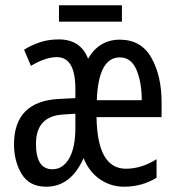

<svg xmlns="http://www.w3.org/2000/svg" viewBox="-20 -696 671 726"><path d="M433 -546Q355 -546 313 -474Q285 -547 202 -547Q163 -547 130.5 -536Q98 -525 71 -508L97 -447Q152 -480 195 -480Q265 -480 265 -360V-325L205 -322Q33 -314 33 -150Q33 -86 62 -38Q91 10 155 10Q248 10 296 -98Q317 -46 358 -18Q399 10 449 10Q517 10 572 -24V-94Q515 -58 456 -58Q348 -58 345 -253H591V-309Q591 -409 552.5 -477.5Q514 -546 433 -546ZM433 -479Q476 -479 496 -432Q516 -385 516 -317H346Q352 -479 433 -479ZM265 -266V-212Q265 -138 241.5 -97Q218 -56 178 -56Q116 -56 116 -152Q116 -257 219 -263ZM441 -676V-614H203V-676Z"/></svg>

Font: Noto Sans Display Condensed
Style: Regular
Weight: 400
Width: 3
Designer: Monotype Design Team
Foundry: Monotype Imaging Inc.
Version: Version 1.900